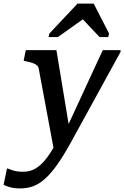

<svg xmlns="http://www.w3.org/2000/svg" viewBox="-102 -818 693 1072"><path d="M202 36 250 -13 288 -84 213 -538H42L30 -479L42 -476Q63 -472 78 -467Q93 -462 102.5 -454.5Q112 -447 114 -436ZM257 -74 230 -54Q200 5 174 43Q148 81 124 102.5Q100 124 76 132.5Q52 141 27 141Q-7 141 -30.5 133Q-54 125 -63 122L-82 214Q-73 219 -49 226.5Q-25 234 11 234Q49 234 82.5 222Q116 210 148.5 181Q181 152 215.5 104Q250 56 290 -16Q318 -67 346 -118Q374 -169 402.5 -221Q431 -273 459 -324Q487 -375 515 -426Q543 -477 571 -528V-538H472Q445 -480 418 -422Q391 -364 364.5 -306Q338 -248 311 -190Q284 -132 257 -74ZM421 -798H331L174 -631L169 -611H221L387 -729L332 -740L454 -611H502L507 -631Z"/></svg>

Font: Roboto Serif 20pt Medium
Style: Italic
Weight: 500
Italic angle: -10°
Version: Version 1.008